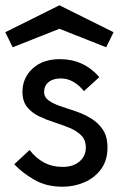

<svg xmlns="http://www.w3.org/2000/svg" viewBox="-33 -701 453 727"><path d="M204 6Q142 6 96.5 -20.5Q51 -47 21 -79L79 -133Q103 -102 134 -85.5Q165 -69 204 -69Q244 -69 268 -89.5Q292 -110 292 -142Q292 -171 274.5 -188.5Q257 -206 230 -217Q203 -228 172 -238Q141 -248 114 -261Q87 -274 69.5 -296Q52 -318 52 -353Q52 -406 90.5 -441.5Q129 -477 194 -477Q284 -477 343 -409L285 -356Q267 -378 245 -391Q223 -404 197 -404Q168 -404 151 -390Q134 -376 134 -353Q134 -333 151.5 -320.5Q169 -308 196 -299Q223 -290 254 -279.5Q285 -269 312 -252.5Q339 -236 356.5 -210Q374 -184 374 -142Q374 -94 350 -61Q326 -28 287 -11Q248 6 204 6ZM192 -681 397 -579 369 -522 192 -592 15 -522 -13 -579Z"/></svg>

Font: Lil Grotesk Medium
Style: Regular
Weight: 500
Designer: Bastien Sozeau
Foundry: NBR — Bastien Sozeau
Version: Version 3.003; ttfautohint (v1.8.4.7-5d5b);gftools[0.9.33]